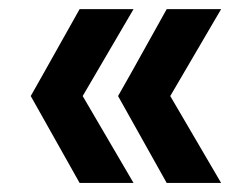

<svg xmlns="http://www.w3.org/2000/svg" viewBox="-20 -488 548 424"><path d="M348.1 -84 240.7 -275.9 270 -327.6 348.1 -467.8H468.3L356 -275.9L468.3 -84ZM155.8 -84 47.9 -275.9 77.1 -327.6 155.8 -467.8H274.9L162.6 -275.9L274.9 -84Z"/></svg>

Font: Twentytwelve Slab
Style: TwentytwelveSlab
Weight: 700
Designer: Domenico Catapano
Version: Version 1.00 2012